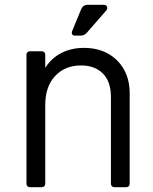

<svg xmlns="http://www.w3.org/2000/svg" viewBox="-20 -779 634 798"><path d="M90 -15V-552Q90 -558 94 -562Q98 -566 104 -566H154Q160 -566 164 -562Q168 -558 168 -552V-497Q194 -538 235.5 -559Q277 -580 329 -580Q414 -580 466.5 -528Q519 -476 519 -391V-15Q519 -9 515 -5Q511 -1 505 -1H455Q449 -1 445 -5Q441 -9 441 -15V-376Q441 -440 407.5 -473.5Q374 -507 317 -507Q250 -507 209 -463Q168 -419 168 -342V-15Q168 -9 164 -5Q160 -1 154 -1H104Q98 -1 94 -5Q90 -9 90 -15ZM280 -650 317 -740Q325 -759 345 -759H412Q418 -759 422 -755.5Q426 -752 426 -746Q426 -740 422 -736L341 -643Q331 -631 315 -631H291Q283 -631 280 -636.5Q277 -642 280 -650Z"/></svg>

Font: Miriam Libre
Style: Regular
Weight: 400
Designer: Michal Sahar
Foundry: Hagilda
Version: Version 1.001